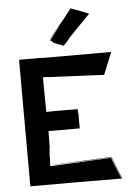

<svg xmlns="http://www.w3.org/2000/svg" viewBox="-57 -869 640 916"><g transform="rotate(-5 263.0 -411.0)"><path d="M244 -734C250 -740 256 -747 260 -752L206 -683C203 -682 211 -680 216 -676H214C218 -674 218 -673 216 -674C217 -673 218 -673 218 -673L217 -672C228 -667 239 -661 250 -658C261 -654 253 -658 268 -651H269C270 -654 270 -654 271 -655C277 -662 292 -675 290 -676C295 -681 295 -682 300 -688C341 -731 375 -765 402 -793C354 -813 366 -807 316 -826L280 -780C225 -712 211 -699 203 -686C210 -693 246 -736 263 -757ZM154 -88C217 -90 374 -98 448 -101L489 3C472 -40 471 -42 488 2L486 1L446 -99L154 -84V-88C155 -101 156 -136 156 -154C156 -158 156 -147 157 -143C157 -170 158 -171 158 -160V-173L159 -166L160 -252C167 -251 303 -252 310 -252C309 -321 309 -272 310 -313C309 -334 308 -311 308 -344C297 -344 159 -346 163 -343H158C157 -423 157 -333 156 -510L448 -496C463 -532 477 -568 491 -602H157V-603H50V-528V-454C50 -284 51 -147 51 3H281C356 3 426 4 491 4L449 -103C157 -89 203 -92 154 -88Z"/></g></svg>

Font: HIVNotRetro
Style: Regular
Weight: 400
Designer: Feorag
Foundry: Feorag
Version: Version 1.000;PS 001.000;hotconv 1.0.88;makeotf.lib2.5.64775